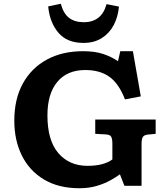

<svg xmlns="http://www.w3.org/2000/svg" viewBox="-20 -986 884 1020"><path d="M402 14Q291 14 213.5 -32.5Q136 -79 96 -160Q56 -241 56 -345Q56 -460 101.5 -542.5Q147 -625 229 -669.5Q311 -714 421 -714Q484 -714 527.5 -699.5Q571 -685 607 -661L619 -714H686L728 -474L644 -458Q611 -543 560.5 -578.5Q510 -614 433 -614Q337 -614 284.5 -551Q232 -488 232 -373Q232 -240 290 -172.5Q348 -105 445 -105Q531 -105 577 -139V-224Q577 -247 571 -259Q565 -271 541 -272L486 -275V-351H807V-275L765 -271Q746 -269 739 -258.5Q732 -248 732 -220V1H641L617 -60Q597 -45 566.5 -28Q536 -11 494.5 1.5Q453 14 402 14ZM423 -758Q336 -758 290 -812.5Q244 -867 236 -952L303 -966Q317 -914 347 -891Q377 -868 425 -868Q520 -868 546 -964L612 -951Q607 -896 584 -852.5Q561 -809 520.5 -783.5Q480 -758 423 -758Z"/></svg>

Font: Literata 7pt
Style: Bold
Weight: 700
Designer: Latin by Veronika Burian and Jose Scaglione. Greek by Irene Vlachou. Cyrillic by Vera Evstafieva.
Foundry: TypeTogether
Version: Version 3.002